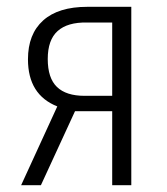

<svg xmlns="http://www.w3.org/2000/svg" viewBox="-20 -543 489 563"><path d="M365 -523V0H309V-217H200L100 0H42L148 -231Q62 -265 62 -369Q62 -443 106.5 -483Q151 -523 236 -523ZM309 -262V-477H235Q178 -478 149 -452Q120 -426 120 -370Q120 -314 147 -288Q174 -262 228 -262Z"/></svg>

Font: Fira Sans Extra Condensed Light
Style: Regular
Weight: 300
Width: 1
Designer: Carrois Corporate & Edenspiekermann AG
Foundry: Carrois Corporate GbR & Edenspiekermann AG
Version: Version 4.203